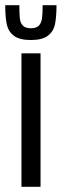

<svg xmlns="http://www.w3.org/2000/svg" viewBox="-43 -714 236 734"><path d="M39 0V-510H112V0ZM-23 -694H31Q31 -659 33 -642.5Q35 -626 44.5 -616Q54 -606 75 -606Q96 -606 105.5 -616Q115 -626 117.5 -643Q120 -660 120 -694H173Q173 -648 167 -620.5Q161 -593 139.5 -577Q118 -561 75 -561Q32 -561 10.5 -577Q-11 -593 -17 -620.5Q-23 -648 -23 -694Z"/></svg>

Font: Saira Ultra Condensed Medium
Style: Regular
Weight: 500
Width: 1
Designer: Hector Gatti with collaboration of the Omnibus-Type team
Foundry: Omnibus-Type
Version: Version 1.001; ttfautohint (v1.8)